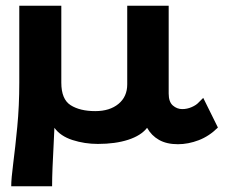

<svg xmlns="http://www.w3.org/2000/svg" viewBox="-20 -491 790 667"><path d="M19 156Q19 130 26 76Q33 22 40 -50.5Q47 -123 47 -204V-471H193V-204Q193 -146 225.5 -125.5Q258 -105 311 -105Q361 -105 391.5 -130Q422 -155 422 -198V-471H566V-166Q566 -137 580.5 -124.5Q595 -112 613 -112Q630 -112 646 -119Q662 -126 670 -135L686 -151L737 -48Q707 -18 670.5 -4Q634 10 598 10Q559 10 532.5 -5Q506 -20 491 -47Q470 -20 425.5 -5.5Q381 9 320 9Q274 9 232 -4.5Q190 -18 169 -47Q168 -19 166 17.5Q164 54 162.5 90.5Q161 127 161 156Z"/></svg>

Font: Inconsolata ExtraExpanded Black
Style: Regular
Weight: 900
Width: 8
Monospace: yes
Designer: Raph Levien, Cyreal, Brenton Simpson
Foundry: Raph Levien, Cyreal, Google
Version: Version 3.001; ttfautohint (v1.8.2.53-6de2)